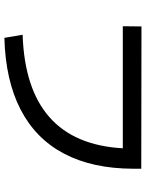

<svg xmlns="http://www.w3.org/2000/svg" viewBox="89 -793 686 904"><g transform="rotate(90 432.0 -341.0)"><path d="M678.2 -576.2H103.5L104.5 -664.1L774.4 -663.1V-625Q773.9 -433.6 703.6 -299.8Q633.3 -166 495.8 -95Q358.4 -23.9 158.2 -18.6L143.6 -104.5Q652.8 -121.6 678.2 -576.2Z"/></g></svg>

Font: Pretendard GOV Medium
Style: Regular
Weight: 500
Designer: Base glyphs from Inter by Rasmus Andersson; Hangeul glyphs from Noto Sans CJK(Source Han Sans) by Jang Soo-young and Kan
Foundry: Kil Hyung-jin
Version: Version 1.309